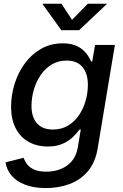

<svg xmlns="http://www.w3.org/2000/svg" viewBox="-20 -771 645 1006"><path d="M220.7 214.4Q156.2 214.4 110.8 196.5Q65.4 178.7 40 148.2Q14.6 117.7 8.8 79.6L104 55.7Q109.9 73.7 122.6 90.3Q135.3 106.9 159.4 117.7Q183.6 128.4 222.7 128.4Q287.1 128.4 332.3 95.7Q377.4 63 387.7 0.5L403.3 -93.3L396.5 -91.8Q380.4 -69.8 358.2 -49.6Q335.9 -29.3 304.9 -16.4Q273.9 -3.4 231 -3.4Q173.3 -3.4 129.9 -27.8Q86.4 -52.2 62.3 -98.9Q38.1 -145.5 38.1 -210.9Q38.1 -272.9 56.6 -332Q75.2 -391.1 110.4 -439Q145.5 -486.8 195.6 -515.4Q245.6 -543.9 308.6 -543.9Q343.8 -543.9 368.9 -535.2Q394 -526.4 411.4 -512Q428.7 -497.6 439.9 -480.7Q451.2 -463.9 457.5 -448.2L463.4 -449.2L478 -535.6H582L491.7 6.8Q479.5 80.1 440.7 126Q401.9 171.9 344.7 193.1Q287.6 214.4 220.7 214.4ZM256.8 -92.3Q302.2 -92.3 336.4 -112.8Q370.6 -133.3 393.8 -167.5Q417 -201.7 428.7 -242.9Q440.4 -284.2 440.4 -326.7Q440.4 -385.3 412.4 -419.4Q384.3 -453.6 329.1 -453.6Q284.7 -453.6 250.5 -432.9Q216.3 -412.1 192.9 -377.4Q169.4 -342.8 157.2 -300.5Q145 -258.3 145 -215.8Q145 -157.7 173.6 -125Q202.1 -92.3 256.8 -92.3ZM302.2 -751.5 357.4 -667 440.4 -751.5H539.1L538.1 -748.5L394.5 -612.8H301.3L203.6 -748.5L204.6 -751.5Z"/></svg>

Font: Inter 20pt Medium
Style: Italic
Weight: 500
Italic angle: -9.3988°
Version: Version 4.001;git-66647c0bb